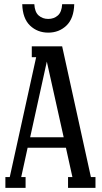

<svg xmlns="http://www.w3.org/2000/svg" viewBox="-20 -903 489 923"><path d="M86.9 -882.8H145Q147 -845.2 165.8 -828.6Q184.6 -812 211.9 -812Q239.3 -812 258.1 -828.6Q276.9 -845.2 278.8 -882.8H336.9Q335 -814 299.3 -780Q263.7 -746.1 211.9 -746.1Q160.2 -746.1 124.5 -780Q88.9 -814 86.9 -882.8ZM132.8 -680.2H278.8L417 -51.8H439V0H307.1V-51.8H328.1L296.9 -192.9H112.8L82 -51.8H103V0H5.9V-51.8H26.9L153.8 -627.9H132.8ZM286.1 -243.2 205.1 -606.9 125 -243.2Z"/></svg>

Font: Margherita Semibold
Style: Regular
Weight: 600
Designer: James Puckett
Foundry: Dunwich Type Founders
Version: Version 1.008;hotconv 1.0.109;makeotfexe 2.5.65596